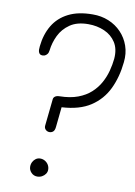

<svg xmlns="http://www.w3.org/2000/svg" viewBox="-106 -1070 803 1139"><g transform="rotate(10 295.5 -500.5)"><path d="M98 -712.5Q88 -715 83.2 -726.8Q78.5 -738.5 81.5 -762.5Q89 -835 121.2 -889Q153.5 -943 212.5 -973Q271.5 -1003 358.5 -1003Q410 -1003.5 454.5 -985.2Q499 -967 531.2 -933.2Q563.5 -899.5 579.2 -854.2Q595 -809 589 -755.5Q580 -665.5 545.8 -593.8Q511.5 -522 445 -478.2Q378.5 -434.5 271.5 -428.5L259 -307.5Q257 -285.5 246.2 -277.5Q235.5 -269.5 222 -271Q209.5 -272.5 201.2 -281.8Q193 -291 194.5 -305L211.5 -466.5Q212.5 -476.5 221.5 -483.2Q230.5 -490 248 -490.5Q312 -491.5 358 -508.8Q404 -526 435.2 -554.5Q466.5 -583 486 -618.5Q505.5 -654 515.5 -692Q525.5 -730 529 -765.5Q534 -825 509 -864Q484 -903 440 -922.2Q396 -941.5 343 -941.5Q275 -941.5 232.8 -912.2Q190.5 -883 169.2 -838.8Q148 -794.5 143 -749Q141.5 -734 134.2 -725Q127 -716 117.2 -713Q107.5 -710 98 -712.5ZM149 -49.5Q149 -65 155.8 -78Q162.5 -91 174 -99Q185.5 -107 200 -107Q216 -107 229 -99.2Q242 -91.5 249.8 -78.5Q257.5 -65.5 257.5 -49.5Q257.5 -35.5 249.5 -24Q241.5 -12.5 228.5 -5.5Q215.5 1.5 200 1.5Q178.5 1.5 163.8 -14Q149 -29.5 149 -49.5Z"/></g></svg>

Font: Edu NSW ACT Hand
Style: Regular
Weight: 400
Designer: Tina and Corey Anderson, Eben Sorkin, Mirko Velimirovic
Foundry: Sorkin Type Co.
Version: Version 2.000